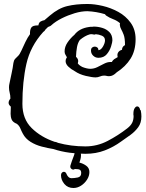

<svg xmlns="http://www.w3.org/2000/svg" viewBox="-20 -682 731 960"><path d="M407 87Q369 87 327.5 81.5Q286 76 246 63Q220 59 189 51Q158 43 132.5 27Q107 11 94 -14Q87 -27 81.5 -40.5Q76 -54 64 -63Q44 -71 38.5 -84Q33 -97 33 -113Q33 -120 33.5 -127.5Q34 -135 34 -143V-149Q23 -158 23 -168Q23 -178 32 -189V-190Q32 -205 28.5 -218Q25 -231 25 -245Q25 -250 25.5 -254.5Q26 -259 27 -263Q32 -289 38 -315.5Q44 -342 47 -367Q49 -380 55.5 -387.5Q62 -395 70 -402Q78 -409 87 -429Q96 -449 107 -472Q118 -495 130 -511Q129 -532 136 -543.5Q143 -555 168 -555H172Q174 -570 184 -575Q194 -580 202 -581L229 -604Q272 -641 316 -651.5Q360 -662 414 -662H419Q452 -662 493 -652.5Q534 -643 571.5 -622.5Q609 -602 633.5 -568Q658 -534 658 -486Q658 -429 633 -389Q608 -349 563 -320L561 -318Q554 -311 545 -306Q536 -301 525 -301Q518 -301 513 -302.5Q508 -304 500 -304Q490 -304 479.5 -299.5Q469 -295 458 -295Q441 -295 409 -302.5Q377 -310 354 -326Q335 -336 321.5 -349Q308 -362 308 -377Q308 -386 314 -395H315Q311 -403 307 -409Q303 -415 303 -425Q303 -448 317.5 -469.5Q332 -491 352 -508Q376 -540 425 -547Q429 -548 432 -548Q435 -548 438 -548H441Q443 -548 445 -548.5Q447 -549 449 -549Q470 -549 491.5 -542.5Q513 -536 527.5 -521Q542 -506 542 -480Q542 -472 535.5 -450.5Q529 -429 514 -411Q499 -393 472 -393Q457 -393 446 -403.5Q435 -414 435 -429Q435 -440 441 -444.5Q447 -449 454 -449Q461 -449 466.5 -444.5Q472 -440 472 -431Q485 -432 495 -449.5Q505 -467 505 -480Q505 -497 489.5 -503.5Q474 -510 459 -511Q455 -509 451 -509Q448 -509 445.5 -510Q443 -511 440 -511Q437 -511 434 -511Q431 -511 428 -510Q404 -503 379 -482Q369 -468 365 -446.5Q361 -425 360 -398L362 -396Q371 -387 371 -376Q371 -373 369 -365Q376 -355 392 -347Q402 -343 412.5 -340.5Q423 -338 431 -338Q450 -338 467 -346.5Q484 -355 500.5 -363.5Q517 -372 532 -372H539Q544 -381 551 -386Q558 -391 566 -395L568 -396V-399Q565 -412 571.5 -421Q578 -430 590 -433Q590 -448 604 -456H605Q605 -491 598.5 -508Q592 -525 586 -535.5Q580 -546 579 -558Q579 -564 580 -566Q565 -579 546 -586Q527 -593 511 -604Q507 -607 505 -611Q462 -624 417 -626Q387 -626 353.5 -616Q320 -606 289 -590.5Q258 -575 237 -556Q233 -552 228.5 -550.5Q224 -549 220 -547L207 -534Q204 -527 196 -522Q132 -451 112 -362.5Q92 -274 92 -163Q92 -87 138.5 -41.5Q185 4 253 27L259 28Q267 30 269 32Q335 50 407 50Q466 50 518.5 22.5Q571 -5 616 -40Q634 -54 641 -68.5Q648 -83 648 -103Q648 -104 647.5 -105Q647 -106 647 -107V-113Q647 -131 653 -140.5Q659 -150 666 -150Q677 -150 681 -132Q683 -132 684 -129Q687 -114 687 -100Q687 -68 671.5 -46.5Q656 -25 633 -8Q610 9 585 26Q548 53 504 70Q460 87 407 87ZM347 258Q319 258 302 238Q285 218 285 194Q285 186 289.5 181.5Q294 177 299 177Q309 177 313 189Q322 209 337 209Q351 209 368.5 205.5Q386 202 386 183Q386 172 380 167.5Q374 163 354 163Q351 166 346 166Q340 166 335 160.5Q330 155 332 146Q336 133 339.5 123Q343 113 347 103Q349 98 351 92Q353 86 354 80Q357 69 368 69Q374 69 379 72.5Q384 76 383 84Q385 88 385 93Q385 104 382.5 113.5Q380 123 377 131Q395 135 411 146.5Q427 158 427 178Q427 198 415 216.5Q403 235 385 246.5Q367 258 347 258Z"/></svg>

Font: Are You Serious
Style: Regular
Weight: 400
Designer: Robert E. Leuschke
Foundry: Robert E. Leuschke
Version: Version 1.100